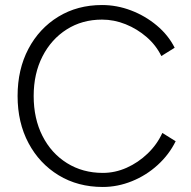

<svg xmlns="http://www.w3.org/2000/svg" viewBox="-20 -732 759 764"><path d="M389 12Q290 12 213.5 -34.5Q137 -81 93.5 -162.5Q50 -244 50 -350Q50 -456 93 -537.5Q136 -619 212 -665.5Q288 -712 386 -712Q445 -712 501.5 -690.5Q558 -669 604 -630.5Q650 -592 675 -542L622 -509Q601 -552 563.5 -584.5Q526 -617 480 -635.5Q434 -654 386 -654Q307 -654 245.5 -615Q184 -576 149 -507.5Q114 -439 114 -350Q114 -260 149 -191Q184 -122 246.5 -83Q309 -44 389 -44Q438 -44 484 -64.5Q530 -85 567.5 -121Q605 -157 626 -203L679 -170Q653 -117 607.5 -75.5Q562 -34 505 -11Q448 12 389 12Z"/></svg>

Font: Figtree Light
Style: Regular
Weight: 300
Designer: Erik Kennedy
Foundry: Erik Kennedy
Version: Version 2.001;gftools[0.9.30]